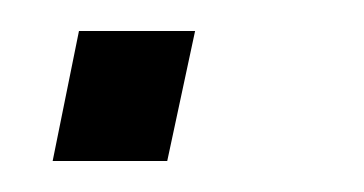

<svg xmlns="http://www.w3.org/2000/svg" viewBox="-20 -104 235 124"><path d="M14 0 31 -84H106L88 0Z"/></svg>

Font: Saira Semi Condensed Light
Style: Italic
Weight: 300
Width: 4
Italic angle: -12°
Designer: Hector Gatti with collaboration of the Omnibus-Type team
Foundry: Omnibus-Type
Version: Version 1.001; ttfautohint (v1.8)